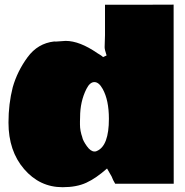

<svg xmlns="http://www.w3.org/2000/svg" viewBox="-20 -779 786 817"><path d="M425.3 -580.1 426.8 -629.4V-758.8H572.3L718.8 -759.3Q718.8 -759.3 719.2 2.9H470.2Q460 -13.7 455.1 -27.8L435.5 -62Q388.7 -20.5 347.4 -1.5Q306.2 17.6 246.1 17.6Q148.9 17.6 82.5 -59.6Q16.1 -136.7 16.1 -257.3Q16.1 -336.9 34.2 -407.7Q53.7 -476.1 97.2 -535.4Q140.6 -594.7 210.4 -602.5L217.8 -602.1L259.3 -605Q318.8 -605 394.5 -552.7L404.8 -546.4L404.3 -546.9Q415.5 -539.6 418.5 -536.1L433.6 -543Q425.3 -567.9 425.3 -577.1ZM320.8 -279.8 320.3 -262.7V-249Q320.3 -222.2 330.6 -193.8L330.1 -194.3Q333.5 -179.7 349.6 -157Q365.7 -134.3 382.3 -134.3Q388.7 -134.3 392.6 -136.7Q443.4 -158.7 443.4 -273.4Q443.4 -353 417 -400.4Q400.9 -429.7 381.6 -429.7Q362.3 -429.7 347.7 -400.4Q320.8 -347.2 320.8 -279.8Z"/></svg>

Font: Bowlby One
Style: Regular
Weight: 400
Designer: vernon adams
Foundry: vernon adams
Version: Version 1.001